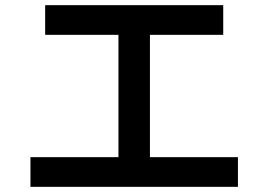

<svg xmlns="http://www.w3.org/2000/svg" viewBox="-20 -732 1040 744"><path d="M98 -8V-123H439V-597H155V-712H845V-597H561V-123H902V-8Z"/></svg>

Font: Murecho Medium
Style: Regular
Weight: 500
Designer: Neil Summerour
Foundry: Positype
Version: Version 1.010; ttfautohint (v1.8.3)